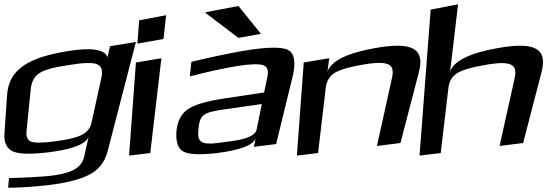

<svg xmlns="http://www.w3.org/2000/svg" viewBox="-72 -693 2591 897"><path d="M-39 -248 -51 -73C-55 -28 -41 0 -13 14C17 27 72 29 158 18C227 10 328 -11 342 -54L321 40C308 98 248 119 158 129C114 133 51 137 -30 139L-34 184C10 184 69 181 143 173C226 164 291 149 337 127C386 105 417 67 431 13L563 -497L442 -477L430 -425C419 -463 353 -473 237 -453C61 -423 -31 -370 -39 -248ZM356 -122C351 -94 334 -74 306 -61C281 -49 241 -40 187 -33C129 -25 92 -25 74 -31C57 -37 49 -54 52 -81L72 -280C76 -312 88 -335 110 -350C131 -365 174 -378 242 -388C313 -400 360 -402 381 -393C402 -384 409 -364 402 -331Z M692 -511 704 -622 578 -598 570 -489ZM630 22 682 -421 563 -401 531 34Z M1218 -20 1295 -335C1311 -401 1304 -443 1275 -459C1246 -475 1174 -474 1062 -455C989 -442 908 -425 822 -404L815 -336C895 -357 968 -373 1033 -384C1094 -394 1135 -395 1156 -389C1176 -383 1183 -366 1178 -338L1162 -261L976 -233C890 -220 833 -203 802 -180C772 -158 756 -123 752 -77C749 -26 761 5 789 17C816 29 867 31 942 22C1046 9 1107 -13 1122 -45L1114 -7ZM855 -88C861 -157 877 -168 976 -182L1151 -207L1127 -88C1118 -45 1027 -35 966 -28L946 -25C865 -15 849 -31 855 -88ZM1147 -535 1042 -665 885 -635 1042 -516Z M1684 -469C1551 -446 1476 -409 1458 -359L1466 -421L1347 -401L1315 34L1414 22L1450 -284C1454 -314 1467 -337 1492 -353C1517 -368 1565 -382 1635 -393C1667 -398 1692 -400 1711 -399C1757 -396 1769 -375 1760 -332L1689 -11L1799 -25L1885 -356C1915 -471 1847 -497 1684 -469Z M2257 -469C2124 -446 2049 -409 2031 -359L2068 -673L1940 -648L1888 34L1987 22L2023 -283C2026 -312 2039 -334 2062 -350C2086 -366 2135 -380 2208 -392C2240 -397 2265 -399 2284 -398C2329 -395 2342 -374 2333 -331L2262 -11L2372 -25L2458 -356C2488 -471 2420 -497 2257 -469Z"/></svg>

Font: Gamestation Warped
Style: Italic
Weight: 400
Designer: Jonas Hecksher
Foundry: Jonas Hecksher, Playtypeª, e-types AS
Version: Version 1.003